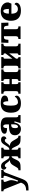

<svg xmlns="http://www.w3.org/2000/svg" viewBox="2237 -2831 812 5332"><g transform="rotate(-90 2643.0 -165.0)"><path d="M19 221H42C254 221 292 173 358 -3L509 -406C526 -452 549 -473 585 -475H589V-536H368V-475H373C412 -473 428 -467 428 -442C428 -429 421 -399 417 -388L296 -70L264 -84C298 -164 318 -261 299 -312L267 -399C262 -413 257 -429 257 -442C257 -464 272 -475 315 -475H320V-536H-3V-475H2C32 -475 46 -470 61 -431L237 12C206 94 161 155 19 155Z M643 0C759 0 817 -9 861 -98L907 -191C932 -242 952 -249 969 -249V-125C969 -79 959 -61 925 -61H913V0H1207V-61H1195C1161 -61 1151 -79 1151 -125V-249C1168 -249 1188 -242 1213 -191L1259 -98C1303 -9 1361 0 1477 0H1539V-61H1526C1495 -61 1484 -66 1451 -121L1395 -216C1357 -280 1311 -294 1257 -298C1282 -312 1306 -340 1337 -384C1368 -428 1385 -437 1412 -437C1438 -437 1452 -419 1455 -394C1493 -396 1523 -425 1523 -466C1523 -505 1497 -542 1433 -542C1350 -542 1319 -498 1277 -428C1245 -377 1228 -349 1213 -333C1198 -318 1178 -310 1151 -310V-408C1151 -461 1164 -475 1195 -475H1207V-536H913V-475H925C956 -475 969 -461 969 -408V-310C942 -310 922 -318 907 -333C892 -349 875 -377 843 -428C801 -498 770 -542 687 -542C623 -542 597 -505 597 -466C597 -425 627 -396 665 -394C668 -419 682 -437 708 -437C735 -437 752 -428 783 -384C814 -340 838 -312 863 -298C809 -294 763 -280 725 -216L669 -121C636 -66 625 -61 594 -61H581V0Z M1727 10C1834 10 1884 -71 1909 -175L1940 -166L1890 0H2113V-61H2109C2064 -61 2050 -77 2050 -131V-383C2050 -507 1973 -551 1820 -551C1697 -551 1595 -521 1595 -445C1595 -394 1645 -375 1751 -375C1751 -446 1771 -482 1803 -482C1838 -482 1855 -449 1855 -375V-323L1774 -320C1626 -315 1553 -265 1553 -155C1553 -43 1640 10 1727 10ZM1790 -71C1763 -71 1751 -99 1751 -152C1751 -220 1769 -255 1825 -259L1856 -262V-191C1856 -118 1830 -71 1790 -71Z M2442 10C2593 10 2653 -57 2653 -110C2653 -128 2645 -150 2624 -161C2601 -112 2545 -72 2470 -72C2403 -72 2375 -138 2375 -268C2375 -433 2403 -482 2447 -482C2485 -482 2497 -416 2497 -343C2635 -343 2656 -403 2656 -444C2656 -496 2603 -551 2440 -551C2294 -551 2179 -484 2179 -267C2179 -55 2284 10 2442 10Z M3024 0V-61H3020C2987 -61 2973 -74 2973 -125V-243H3113V-125C3113 -74 3100 -61 3066 -61H3062V0H3382V-61H3371C3333 -61 3308 -79 3308 -125V-411C3308 -460 3333 -475 3371 -475H3382V-536H3062V-475H3066C3100 -475 3113 -461 3113 -412V-308H2973V-411C2973 -460 2985 -475 3019 -475H3024V-536H2706V-475H2717C2755 -475 2778 -461 2778 -412V-125C2778 -74 2756 -61 2717 -61H2706V0Z M3723 0V-61H3715C3691 -61 3679 -74 3679 -110V-123L3827 -317V-115C3827 -79 3817 -61 3793 -61H3782V0H4096V-61H4085C4047 -61 4022 -79 4022 -135V-405C4022 -461 4047 -475 4085 -475H4096V-536H3782V-475H3792C3816 -475 3827 -458 3827 -432V-420L3679 -226V-431C3679 -464 3693 -475 3717 -475H3725V-536H3410V-475H3421C3459 -475 3484 -463 3484 -407V-129C3484 -73 3459 -61 3421 -61H3410V0Z M4575 0V-61H4559C4520 -61 4498 -80 4498 -128V-462H4520C4571 -462 4585 -444 4592 -381L4597 -338H4681L4675 -536H4125L4119 -338H4203L4208 -381C4215 -444 4227 -462 4282 -462H4303V-128C4303 -80 4277 -61 4238 -61H4226V0Z M5011 10C5172 10 5233 -55 5233 -115C5233 -141 5214 -159 5189 -166C5167 -113 5129 -74 5061 -74C4975 -74 4931 -129 4928 -254H5208L5242 -339C5250 -457 5156 -551 4999 -551C4829 -551 4732 -454 4732 -266C4732 -91 4822 10 5011 10ZM4930 -325C4930 -425 4961 -478 5004 -478C5044 -478 5061 -424 5061 -325Z"/></g></svg>

Font: UArctic Serif Black
Style: Regular
Weight: 900
Designer: Customization by Puisto advertising & original work Monotype Design Team
Foundry: Monotype Imaging Inc.
Version: Version 2.004